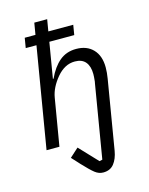

<svg xmlns="http://www.w3.org/2000/svg" viewBox="-137 -826 875 1124"><g transform="rotate(-15 300.0 -264.0)"><path d="M229 128 220 118 185 80 238 32 342 142 360 138 434 -305 436 -315Q439 -344 439 -360Q439 -407 417.5 -433Q396 -459 353 -459Q321 -459 294 -444.5Q267 -430 244 -403Q195 -345 185 -285L137 0H59L161 -609H96L106 -669H171L183 -740H261L249 -669H400L390 -609H239L203 -394H207Q237 -459 278.5 -493.5Q320 -528 379 -528Q444 -528 481.5 -488.5Q519 -449 519 -379Q519 -347 513 -312L443 107Q435 154 412 183Q389 212 347 212Q320 212 296.5 193.5Q273 175 229 128Z"/></g></svg>

Font: iA Writer Mono V
Style: Regular
Weight: 400
Italic angle: -9.5°
Designer: Mike Abbink, Paul van der Laan, Pieter van Rosmalen
Foundry: Bold Monday
Version: Version 2.000